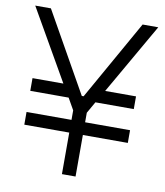

<svg xmlns="http://www.w3.org/2000/svg" viewBox="-80 -766 717 833"><g transform="rotate(10 279.0 -350.0)"><path d="M51 -183H249V0H309V-183H507V-239H309V-281L338 -332H507V-388H371L550 -700H481L283 -349H275L77 -700H8L187 -388H51V-332H220L249 -281V-239H51Z"/></g></svg>

Font: Fixel Text Light
Style: Regular
Weight: 300
Width: 4
Designer: AlfaBravo + MacPaw
Foundry: Kyrylo Tkachov, Marchela Mozhyna, Serhii Makarenko, Maria Weinstein, Zakhar Kryvoshyya
Version: Version 1.211